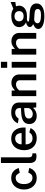

<svg xmlns="http://www.w3.org/2000/svg" viewBox="1562 -2364 977 4141"><g transform="rotate(-90 2050.5 -293.5)"><path d="M423 -494C387 -524.7 340.3 -540 283 -540C234.3 -540 191.2 -528.3 153.5 -505C115.8 -481.7 86.5 -449 65.5 -407C44.5 -365 34 -317 34 -263C34 -209.7 44.5 -162.3 65.5 -121C86.5 -79.7 115.8 -47.5 153.5 -24.5C191.2 -1.5 234.3 10 283 10C339 10 385.5 -5 422.5 -35C459.5 -65 485 -103.7 499 -151L400 -172C386 -142 370.8 -119.3 354.5 -104C338.2 -88.7 316 -81 288 -81C246 -81 212.7 -97.5 188 -130.5C163.3 -163.5 151 -208.3 151 -265C151 -320.3 163.2 -364 187.5 -396C211.8 -428 244.7 -444 286 -444C312 -444 332.3 -437.2 347 -423.5C361.7 -409.8 377.7 -387.3 395 -356L497 -378C483.7 -424.7 459 -463.3 423 -494Z M635.5 -35.5C655.8 -8.5 697 5 759 5C775.7 5 794 1.7 814 -5V-83L788 -84C766.7 -86 751.3 -93.3 742 -106C732.7 -118.7 728 -136.7 728 -160V-762H605V-145C605 -99 615.2 -62.5 635.5 -35.5Z M1041.5 -120.5C1018.5 -147.5 1007 -184 1007 -230H1371V-269C1371 -350.3 1350 -415.8 1308 -465.5C1266 -515.2 1207 -540 1131 -540C1079.7 -540 1035.2 -528 997.5 -504C959.8 -480 931.2 -446.8 911.5 -404.5C891.8 -362.2 882 -313.7 882 -259C882 -204.3 892.8 -156.7 914.5 -116C936.2 -75.3 966.7 -44.2 1006 -22.5C1045.3 -0.8 1090.3 10 1141 10C1192.3 10 1236.5 -1.3 1273.5 -24C1310.5 -46.7 1339 -80 1359 -124L1265 -150C1238.3 -103.3 1196.3 -80 1139 -80C1097 -80 1064.5 -93.5 1041.5 -120.5ZM1251 -316H1008C1007.3 -339.3 1011.8 -361.7 1021.5 -383C1031.2 -404.3 1045.3 -421.7 1064 -435C1082.7 -448.3 1105 -455 1131 -455C1170.3 -455 1200.2 -442 1220.5 -416C1240.8 -390 1251 -356.7 1251 -316Z M1495 -32C1527.7 -4 1570.3 10 1623 10C1659 10 1691.8 2.8 1721.5 -11.5C1751.2 -25.8 1776 -45.7 1796 -71L1805 0H1910V-371C1910 -424.3 1892.5 -465.8 1857.5 -495.5C1822.5 -525.2 1768.3 -540 1695 -540C1637 -540 1587.8 -527.2 1547.5 -501.5C1507.2 -475.8 1478.7 -440.7 1462 -396L1563 -380C1593.7 -429.3 1635.7 -454 1689 -454C1721 -454 1745.8 -446 1763.5 -430C1781.2 -414 1790 -391.7 1790 -363V-330L1711 -326C1618.3 -322.7 1551 -306.8 1509 -278.5C1467 -250.2 1446 -206.7 1446 -148C1446 -98.7 1462.3 -60 1495 -32ZM1723 -89.5C1703 -79.8 1683 -75 1663 -75C1634.3 -75 1610.8 -82.5 1592.5 -97.5C1574.2 -112.5 1565 -133.3 1565 -160C1565 -193.3 1578.3 -216.8 1605 -230.5C1631.7 -244.2 1671.7 -253 1725 -257L1790 -260V-175C1790 -158.3 1783.8 -142.3 1771.5 -127C1759.2 -111.7 1743 -99.2 1723 -89.5Z M2047 -530V0H2172V-368C2210 -414 2252.3 -437 2299 -437C2327.7 -437 2350 -429.5 2366 -414.5C2382 -399.5 2390 -379 2390 -353V0H2515V-374C2515 -404.7 2507.3 -432.3 2492 -457C2476.7 -481.7 2455.7 -501 2429 -515C2402.3 -529 2372.7 -536 2340 -536C2314.7 -536 2292.8 -533 2274.5 -527C2256.2 -521 2240 -513.2 2226 -503.5C2212 -493.8 2193 -479.3 2169 -460V-530Z M2788 -627V-762H2659V-627ZM2786 0V-530H2661V0Z M2943 -530V0H3068V-368C3106 -414 3148.3 -437 3195 -437C3223.7 -437 3246 -429.5 3262 -414.5C3278 -399.5 3286 -379 3286 -353V0H3411V-374C3411 -404.7 3403.3 -432.3 3388 -457C3372.7 -481.7 3351.7 -501 3325 -515C3298.3 -529 3268.7 -536 3236 -536C3210.7 -536 3188.8 -533 3170.5 -527C3152.2 -521 3136 -513.2 3122 -503.5C3108 -493.8 3089 -479.3 3065 -460V-530Z M3568 139C3616 163 3684.7 175 3774 175C3860.7 175 3927.8 159.8 3975.5 129.5C4023.2 99.2 4047 58.3 4047 7C4047 -35 4031.7 -69 4001 -95C3970.3 -121 3924 -136 3862 -140L3750 -147C3713.3 -149 3688.2 -151.8 3674.5 -155.5C3660.8 -159.2 3654 -165.3 3654 -174C3654 -190.7 3677.7 -200 3725 -202C3741 -200.7 3755.3 -200 3768 -200C3818 -200 3860.3 -207.8 3895 -223.5C3929.7 -239.2 3955.7 -260 3973 -286C3990.3 -312 3999 -340.7 3999 -372C3999 -388.7 3995.7 -404.3 3989 -419C3987.7 -424.3 3987 -427.7 3987 -429C3987 -432.3 3988.5 -435 3991.5 -437C3994.5 -439 3999.7 -440.3 4007 -441C4009.7 -441.7 4024 -443.7 4050 -447L4077 -451L4078 -554L3959 -505C3945 -499 3935.7 -496 3931 -496C3929.7 -496 3928.7 -496.3 3928 -497C3907.3 -510.3 3885.5 -520.5 3862.5 -527.5C3839.5 -534.5 3811.3 -538 3778 -538C3706.7 -538 3648.5 -523.2 3603.5 -493.5C3558.5 -463.8 3536 -423 3536 -371C3536 -339.7 3544.5 -311 3561.5 -285C3578.5 -259 3604.3 -237.7 3639 -221C3606.3 -215 3581.3 -204.5 3564 -189.5C3546.7 -174.5 3538 -157.7 3538 -139C3538 -124.3 3542.7 -111.3 3552 -100C3561.3 -88.7 3574.3 -79.3 3591 -72C3595 -70 3597 -68 3597 -66C3597 -64 3595 -62.3 3591 -61C3559.7 -47.7 3536 -32.8 3520 -16.5C3504 -0.2 3496 19 3496 41C3496 82.3 3520 115 3568 139ZM3853 -298C3834.3 -281.3 3807.3 -273 3772 -273C3737.3 -273 3710.2 -281.5 3690.5 -298.5C3670.8 -315.5 3661 -338.7 3661 -368C3661 -398.7 3671 -423.2 3691 -441.5C3711 -459.8 3738 -469 3772 -469C3806.7 -469 3833.5 -459.8 3852.5 -441.5C3871.5 -423.2 3881 -398.7 3881 -368C3881 -338 3871.7 -314.7 3853 -298ZM3895.5 84C3874.5 96 3840.7 102 3794 102C3736 102 3692.3 95.8 3663 83.5C3633.7 71.2 3619 52.3 3619 27C3619 7 3627.8 -10.3 3645.5 -25C3663.2 -39.7 3683 -46.3 3705 -45L3839 -36C3897.7 -32 3927 -10.3 3927 29C3927 53.7 3916.5 72 3895.5 84Z"/></g></svg>

Font: Morrison SemiBold
Style: Regular
Weight: 600
Designer: Pablo Impallari, Rodrigo Fuenzalida (Modified by Dan O. Williams)
Version: Version 0.030; ttfautohint (v1.8.1)